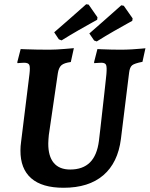

<svg xmlns="http://www.w3.org/2000/svg" viewBox="-20 -876 708 908"><path d="M210.9 -237.6Q209.9 -227.3 209.1 -216.5Q208.3 -205.8 208.3 -197.5Q207.9 -137.5 234.1 -105.9Q260.4 -74.3 311.8 -74.3Q371.6 -74.3 405.4 -107.8Q439.1 -141.3 447.8 -209.6Q450.3 -229.7 454.6 -267.3Q458.8 -305 463.8 -349.2Q468.8 -393.4 473.3 -433.5Q477.8 -473.7 480.5 -499.5Q483.2 -525.3 483.2 -525.3Q486.1 -559 481.6 -569.2Q477 -579.3 459.2 -579.3Q451.1 -579.3 438.6 -578.3Q426.1 -577.3 426.1 -577.3L424.7 -581.3L440.7 -644Q440.7 -644 461.1 -643Q481.5 -642 507.8 -641.5Q534.2 -641 551.7 -641Q577.2 -641 603.9 -642.6Q630.6 -644.2 649.2 -646Q667.8 -647.8 667.8 -647.8L653.7 -583.6Q616.1 -576.4 604.9 -567.3Q593.7 -558.2 590.6 -532.5L551.8 -218.6Q537.5 -106.2 468.5 -47.1Q399.5 12 280.6 12Q178.8 12 127.5 -33Q76.1 -78 76.7 -165Q76.7 -184 79.7 -205L119.3 -525.3Q123.3 -558.2 118.7 -568.8Q114.1 -579.3 93.8 -579.3Q85.7 -579.3 74.4 -578.3Q63.1 -577.3 63.1 -577.3L61.6 -581.3L77.7 -644Q77.7 -644 100.5 -643Q123.3 -642 155.1 -641.5Q186.9 -641 214.3 -641Q228.9 -641 248.4 -642Q267.9 -643.1 286.3 -644.6Q304.8 -646.2 317 -647.2Q329.3 -648.3 329.3 -648.3L314.9 -582.7Q283.3 -578.6 270.4 -567.4Q257.6 -556.1 253.5 -529.3ZM439.4 -782.4Q439.4 -782.4 414.8 -768.8Q390.1 -755.2 351.7 -733.2Q313.3 -711.2 271.3 -685L258.4 -690L236.3 -723.2Q273.2 -755.1 307.8 -785.5Q342.3 -815.9 364.9 -835.9Q387.5 -855.9 387.5 -855.9L399.2 -854.2L441 -794.1ZM605.5 -777.4Q605.5 -777.4 580.9 -763.8Q556.3 -750.3 517.9 -728.3Q479.5 -706.3 437.5 -680L425.1 -684.5L402.5 -717.7Q439.4 -749.6 473.9 -780.3Q508.5 -810.9 531 -830.9Q553.6 -851 553.6 -851L565.4 -848.7L607.2 -789.1Z"/></svg>

Font: Alegreya
Style: Italic
Weight: 400
Italic angle: -7°
Designer: Juan Pablo del Peral
Foundry: Huerta Tipografica
Version: Version 2.009